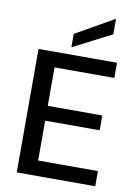

<svg xmlns="http://www.w3.org/2000/svg" viewBox="-101 -1007 772 1072"><g transform="rotate(10 285.5 -470.5)"><path d="M71 0V-700H516V-614H177V-396H486V-312H177V-86H516V0ZM250 -741V-817L468 -941V-853Z"/></g></svg>

Font: Ultramarine Medium
Style: Regular
Weight: 500
Designer: Colophon Foundry, Jonny Pinhorn
Foundry: Colophon Foundry
Version: Version 1.200; ttfautohint (v1.8.3)